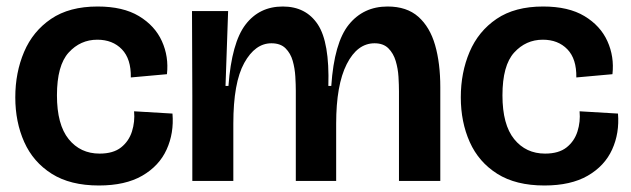

<svg xmlns="http://www.w3.org/2000/svg" viewBox="-20 -556 1938 590"><path d="M284 14Q196 14 139 -22Q82 -58 54.5 -119.5Q27 -181 27 -257Q27 -333 54 -396.5Q81 -460 137 -498Q193 -536 280 -536Q358 -536 407 -506.5Q456 -477 477.5 -429.5Q499 -382 493 -328L382 -318Q383 -375 354.5 -404.5Q326 -434 279 -434Q227 -434 191 -394.5Q155 -355 155 -263Q155 -173 191 -128.5Q227 -84 286 -84Q328 -84 352 -103Q376 -122 385.5 -152Q395 -182 392 -214L510 -207Q515 -147 492 -96.5Q469 -46 417 -16Q365 14 284 14Z M571 0V-262L570 -522H681L673 -292H682Q692 -425 734.5 -480.5Q777 -536 849 -536Q920 -536 956.5 -481Q993 -426 989 -292H998Q1007 -425 1052 -480.5Q1097 -536 1171 -536Q1230 -536 1265.5 -504.5Q1301 -473 1317 -417.5Q1333 -362 1333 -288V0H1206V-275Q1206 -295 1204.5 -320Q1203 -345 1196 -368.5Q1189 -392 1173.5 -407.5Q1158 -423 1131 -423Q1078 -423 1045.5 -359Q1013 -295 1013 -176V0H889V-277Q889 -296 887.5 -321Q886 -346 879.5 -369Q873 -392 857.5 -407.5Q842 -423 814 -423Q764 -423 730.5 -362.5Q697 -302 697 -176V0Z M1653 14Q1565 14 1508 -22Q1451 -58 1423.5 -119.5Q1396 -181 1396 -257Q1396 -333 1423 -396.5Q1450 -460 1506 -498Q1562 -536 1649 -536Q1727 -536 1776 -506.5Q1825 -477 1846.5 -429.5Q1868 -382 1862 -328L1751 -318Q1752 -375 1723.5 -404.5Q1695 -434 1648 -434Q1596 -434 1560 -394.5Q1524 -355 1524 -263Q1524 -173 1560 -128.5Q1596 -84 1655 -84Q1697 -84 1721 -103Q1745 -122 1754.5 -152Q1764 -182 1761 -214L1879 -207Q1884 -147 1861 -96.5Q1838 -46 1786 -16Q1734 14 1653 14Z"/></svg>

Font: Bricolage Grotesque 48pt SemiBold
Style: Regular
Weight: 600
Designer: Mathieu Triay
Foundry: Atelier Triay
Version: Version 1.000; ttfautohint (v1.8.4.7-5d5b);gftools[0.9.32]